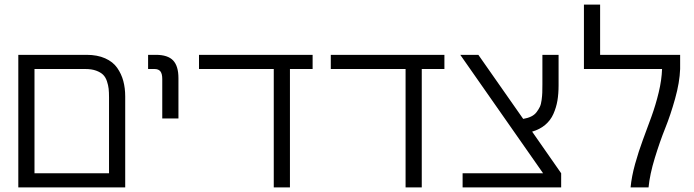

<svg xmlns="http://www.w3.org/2000/svg" viewBox="-20 -820 3036 840"><path d="M60.1 -580.1H358.9Q405.8 -580.1 439.9 -564.9Q474.1 -549.8 492.7 -523.2Q511.2 -496.6 519.5 -465.6Q527.8 -434.6 527.8 -397.9V0H60.1ZM130.9 -518.1V-62H457V-394Q457 -416.5 455.3 -431.9Q453.6 -447.3 447.8 -464.8Q441.9 -482.4 430.9 -493.2Q419.9 -503.9 400.4 -511Q380.9 -518.1 353 -518.1Z M760.7 -478V-301.8H689.9V-474.1Q689.9 -497.1 681.9 -507.6Q673.8 -518.1 655.8 -518.1H627.9V-580.1H662.1Q713.9 -580.1 737.3 -555.7Q760.7 -531.2 760.7 -478Z M1347.7 -580.1V-518.1H1248.5V0H1177.7V-518.1H850.6V-580.1Z M1924.3 -580.1V-518.1H1825.2V0H1754.4V-518.1H1427.2V-580.1Z M2423.8 -580.1V-446.8Q2423.8 -409.7 2418.7 -379.6Q2413.6 -349.6 2401.1 -321.5Q2388.7 -293.5 2365.2 -273.7Q2341.8 -253.9 2308.1 -244.1L2435.1 -62V0H2003.9V-62H2356L1993.7 -580.1H2072.8L2269 -299.8Q2289.1 -303.2 2303.7 -310.3Q2318.4 -317.4 2327.4 -329.3Q2336.4 -341.3 2341.8 -352.5Q2347.2 -363.8 2349.6 -382.6Q2352.1 -401.4 2352.5 -414.8Q2353 -428.2 2353 -451.2V-580.1Z M2534.7 -799.8H2605.5V-580.1H2955.6V-518.1Q2953.6 -460 2933.6 -388.4Q2913.6 -316.9 2890.4 -259.3Q2867.2 -201.7 2845 -129.4Q2822.8 -57.1 2817.4 0H2738.8Q2743.2 -47.4 2758.5 -102.5Q2773.9 -157.7 2792.7 -208.3Q2811.5 -258.8 2830.1 -309.8Q2848.6 -360.8 2861.8 -415.5Q2875 -470.2 2876.5 -518.1H2534.7Z"/></svg>

Font: LT Superior
Style: Regular
Weight: 400
Designer: Daniel Lyons
Foundry: LyonsType
Version: Version 1.000